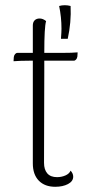

<svg xmlns="http://www.w3.org/2000/svg" viewBox="-20 -705 374 737"><path d="M216 -595Q216 -639 207 -682Q217 -685 229 -685Q240 -685 251 -682Q254 -620 240 -556H214Q216 -582 216 -595ZM278 -504 277 -488Q276 -481 272 -476.5Q268 -472 263 -472H150V-428L149 -80Q149 -54 161.5 -39.5Q174 -25 199 -25Q216 -25 231 -31.5Q246 -38 251 -50Q261 -39 261 -27Q261 -9 241 1.5Q221 12 192 12Q152 12 129 -11.5Q106 -35 106 -78V-472H92Q58 -472 32 -470L33 -486Q34 -493 38 -497.5Q42 -502 47 -502H106V-607Q106 -620 113 -627Q120 -634 132 -634Q145 -634 157 -624Q150 -602 150 -502H218Q258 -502 278 -504Z"/></svg>

Font: Arima Madurai ExtraLight
Style: Regular
Weight: 275
Designer: Joana Correia and Natanael Gama
Foundry: NDISCOVER
Version: Version 1.020